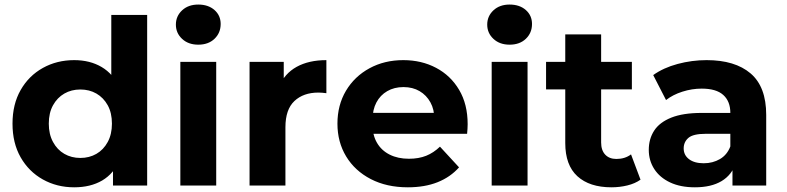

<svg xmlns="http://www.w3.org/2000/svg" viewBox="-20 -807 3421 835"><path d="M302.7 7.6Q227.4 7.6 166.3 -26.6Q105.2 -60.8 69.8 -122.8Q34.4 -184.8 34.4 -269.2Q34.4 -353.6 69.8 -415.5Q105.2 -477.5 166.3 -511.5Q227.4 -545.5 302.7 -545.5Q371.1 -545.5 421.9 -515.6Q472.7 -485.7 501 -424.8Q529.4 -363.8 529.4 -269.2Q529.4 -174.8 502.2 -113.3Q475.1 -51.8 424.5 -22.1Q373.8 7.6 302.7 7.6ZM329.5 -120.1Q368.4 -120.1 399.3 -137.9Q430.1 -155.6 448.5 -189.5Q466.8 -223.3 466.8 -269.2Q466.8 -316 448.5 -349.2Q430.1 -382.3 399.3 -400.1Q368.4 -417.8 329.5 -417.8Q290.6 -417.8 259.8 -400.1Q228.9 -382.3 210.6 -349.2Q192.2 -316 192.2 -269.2Q192.2 -223.3 210.6 -189.5Q228.9 -155.6 259.8 -137.9Q290.6 -120.1 329.5 -120.1ZM471.4 0V-110.2L474 -269.8L464 -429.3V-742H620V0Z M764.3 0V-537.9H920.3V0ZM842.3 -612.7Q799 -612.7 772 -637.9Q744.9 -663 744.9 -700Q744.9 -736.9 772 -762.1Q799 -787.2 842.3 -787.2Q885.6 -787.2 912.7 -763.5Q939.7 -739.7 939.7 -702.8Q939.7 -664 913 -638.4Q886.2 -612.7 842.3 -612.7Z M1065.3 0V-537.9H1214V-385.6L1193.4 -429.6Q1217.2 -487 1270.1 -516.3Q1323 -545.5 1399.4 -545.5V-401.7Q1389.2 -403 1381 -403.7Q1372.9 -404.4 1364.5 -404.4Q1299.6 -404.4 1260.5 -367.7Q1221.3 -330.9 1221.3 -253.9V0Z M1753.7 7.6Q1661.6 7.6 1592.5 -28.2Q1523.4 -64 1485.4 -126.7Q1447.5 -189.4 1447.5 -269.2Q1447.5 -349.8 1484.6 -412.3Q1521.8 -474.7 1586.9 -510.1Q1652 -545.5 1733.9 -545.5Q1813.1 -545.5 1876.5 -512Q1939.9 -478.5 1976.8 -416.1Q2013.8 -353.7 2013.8 -266.8Q2013.8 -257.8 2013.1 -246.3Q2012.4 -234.8 2011.4 -225.2H1574.1V-316.1H1928.8L1868.6 -288.9Q1869.2 -330.6 1851.9 -361.8Q1834.7 -393.1 1804.7 -410.7Q1774.8 -428.3 1734.7 -428.3Q1694.7 -428.3 1664.2 -410.7Q1633.7 -393.1 1617 -361.5Q1600.3 -330 1600.3 -287.1V-262.8Q1600.3 -218.7 1619.7 -185.6Q1639.1 -152.4 1674.8 -134.5Q1710.5 -116.6 1758.3 -116.6Q1801.1 -116.6 1833.5 -129.6Q1865.8 -142.6 1893.4 -169.2L1976.4 -79.2Q1938.8 -36.8 1883.1 -14.6Q1827.3 7.6 1753.7 7.6Z M2118.3 0V-537.9H2274.3V0ZM2196.3 -612.7Q2153 -612.7 2126 -637.9Q2098.9 -663 2098.9 -700Q2098.9 -736.9 2126 -762.1Q2153 -787.2 2196.3 -787.2Q2239.6 -787.2 2266.7 -763.5Q2293.7 -739.7 2293.7 -702.8Q2293.7 -664 2267 -638.4Q2240.2 -612.7 2196.3 -612.7Z M2639.3 7.6Q2543.8 7.6 2491 -40.6Q2438.3 -88.7 2438.3 -184.8V-657.3H2594.3V-187.5Q2594.3 -153.4 2612 -134.6Q2629.7 -115.7 2660.6 -115.7Q2698.1 -115.7 2724.3 -135.6L2765.6 -25.6Q2742 -8.8 2708.5 -0.6Q2675.1 7.6 2639.3 7.6ZM2354.8 -418.2V-537.9H2728V-418.2Z M3165.5 0V-104.8L3156.2 -128.4V-316.1Q3156.2 -366.3 3125.6 -393.9Q3095.1 -421.6 3031.6 -421.6Q2989.2 -421.6 2947.6 -408.3Q2906 -395 2876.6 -371.9L2820.8 -480.5Q2865.2 -512.3 2927.1 -528.9Q2989 -545.5 3053 -545.5Q3176.5 -545.5 3244.3 -487.7Q3312.2 -429.8 3312.2 -307.3V0ZM3002.1 7.6Q2939.3 7.6 2894.3 -13.6Q2849.3 -34.8 2825.4 -71.8Q2801.5 -108.8 2801.5 -155.2Q2801.5 -202.7 2824.9 -238.8Q2848.2 -274.9 2899.2 -295.4Q2950.2 -315.9 3032.2 -315.9H3174.5V-225.1H3049.5Q2994.2 -225.1 2973.7 -207.2Q2953.3 -189.4 2953.3 -161.6Q2953.3 -132.3 2976.6 -114.7Q2999.8 -97 3040.5 -97Q3079.8 -97 3111.1 -115.3Q3142.3 -133.5 3156.2 -170.2L3179.7 -97.7Q3163.1 -46.4 3118.1 -19.4Q3073.1 7.6 3002.1 7.6Z"/></svg>

Font: Montserrat Thin
Style: Regular
Weight: 100
Designer: Julieta Ulanovsky
Foundry: Julieta Ulanovsky
Version: Version 9.000